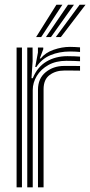

<svg xmlns="http://www.w3.org/2000/svg" viewBox="-20 -804 387 824"><path d="M97 0V-600H119.8L120 -542L115.2 -468.5H120.8Q140.2 -516.5 179.4 -539.8Q218.5 -563 269.2 -563Q282.5 -563 299.8 -562.4Q317 -561.8 323.5 -561V-541.2Q315 -542 296.6 -542.5Q278.2 -543 264.5 -543Q220 -543 187.8 -525Q155.5 -507 138 -478.2Q120.5 -449.5 120.5 -417.2V0ZM51.2 0V-600H74.2V0ZM143 0V-419Q143 -467.2 176 -494.1Q209 -521 254.8 -521Q271.2 -521 290.2 -521Q309.2 -521 323.5 -520.8V-500.8Q309.5 -501.2 289.9 -501.2Q270.2 -501.2 254.8 -501.2Q218.8 -501.2 192.9 -482Q167 -462.8 167 -421.2V0ZM131.2 -516.5 142.8 -578.5V-600H165.5L165.8 -593.2L151 -553.5H155.2Q174.5 -578 210.1 -590.4Q245.8 -602.8 280 -602.8Q288.5 -602.8 301.4 -602.2Q314.2 -601.8 323.5 -600.8V-581Q316 -581.8 303.8 -582.4Q291.5 -583 281 -583Q234.2 -583 196.6 -567.2Q159 -551.5 136.2 -516.5ZM135 -645 222.2 -783.8H247.8L156.8 -645ZM219.5 -645 321.8 -783.8H347.2L241.2 -645ZM177.2 -645 272 -783.8H297.5L198.8 -645Z"/></svg>

Font: Big Shoulders Inline Text Thin
Style: Bold
Weight: 700
Version: Version 2.002